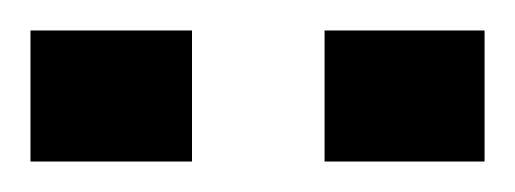

<svg xmlns="http://www.w3.org/2000/svg" viewBox="-20 -788 338 126"><path d="M0 -682V-768H106V-682ZM193 -682V-768H298V-682Z"/></svg>

Font: Ruda Medium
Style: Regular
Weight: 500
Version: Version 2.001